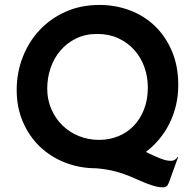

<svg xmlns="http://www.w3.org/2000/svg" viewBox="-20 -682 804 792"><path d="M48.8 -311Q48.8 -380.9 73 -444.3Q97.2 -507.8 141.8 -556.2Q186.5 -604.5 249.5 -633.1Q312.5 -661.6 390.6 -661.6Q456.5 -661.6 515.6 -639.4Q574.7 -617.2 618.9 -574.7Q663.1 -532.2 689.2 -470.9Q715.3 -409.7 715.3 -331.5Q715.3 -286.6 705.6 -246.3Q695.8 -206.1 678.2 -171.1Q660.6 -136.2 636 -106.9Q611.3 -77.6 581.5 -55.2Q603.5 -44.9 618.9 -37.8Q634.3 -30.8 645.8 -26.6Q657.2 -22.5 666.5 -20.5Q675.8 -18.6 686 -18.6Q693.4 -18.6 700.2 -22.2Q707 -25.9 712.4 -34.7L714.4 -33.2L677.2 69.8Q672.9 81.5 667.2 86.2Q661.6 90.8 651.4 90.8Q642.6 90.8 632.6 89.1Q622.6 87.4 609.9 83.5Q597.2 79.6 581.5 73.5Q565.9 67.4 545.4 58.1Q519.5 46.4 498.5 38.6Q477.5 30.8 458 25.6Q438.5 20.5 419.2 17.3Q399.9 14.2 377.4 12.2Q308.6 12.2 248.8 -11.2Q189 -34.7 144.5 -77.1Q100.1 -119.6 74.5 -179.2Q48.8 -238.8 48.8 -311ZM174.8 -316.4Q174.8 -271 191.7 -232.2Q208.5 -193.4 237.3 -165Q266.1 -136.7 305.2 -120.8Q344.2 -105 388.7 -105Q430.7 -105 467.5 -119.9Q504.4 -134.8 531.5 -162.8Q558.6 -190.9 574.2 -231Q589.8 -271 589.8 -320.8Q589.8 -364.7 575.7 -404.8Q561.5 -444.8 534.4 -475.3Q507.3 -505.9 468.5 -523.9Q429.7 -542 380.9 -542Q333 -542 294.9 -523.7Q256.8 -505.4 230 -474.4Q203.1 -443.4 189 -402.3Q174.8 -361.3 174.8 -316.4Z"/></svg>

Font: Hammersmith One
Style: Regular
Weight: 400
Designer: Nicole Fally
Foundry: Nicole Fally
Version: Version 1.002